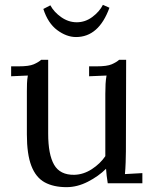

<svg xmlns="http://www.w3.org/2000/svg" viewBox="-20 -757 637 793"><path d="M255 16Q201 16 164.5 -4Q128 -24 109.5 -72Q91 -120 91 -202V-380Q91 -396 91.5 -412Q92 -428 95 -445Q78 -444 60.5 -443.5Q43 -443 26 -442V-483H57Q100 -483 119.5 -491.5Q139 -500 150 -510H179V-205Q179 -119 203.5 -76.5Q228 -34 287 -35Q325 -36 359.5 -58.5Q394 -81 415 -112V-369Q415 -393 416 -410.5Q417 -428 420 -445Q402 -444 384 -443.5Q366 -443 348 -442V-483H379Q422 -483 441.5 -491.5Q461 -500 472 -510H501L500 -132Q500 -116 499 -87Q498 -58 496 -38Q514 -39 532 -40Q550 -41 568 -42V0H425Q422 -17 420.5 -32Q419 -47 418 -60Q387 -29 343 -6.5Q299 16 255 16ZM294 -604Q255 -604 216.5 -632.5Q178 -661 159 -720L188 -735Q203 -707 233 -686Q263 -665 297 -665Q332 -665 361.5 -687Q391 -709 405 -737L432 -725Q388 -604 294 -604Z"/></svg>

Font: Lora
Style: Regular
Weight: 400
Designer: Olga Karpushina, Alexei Vanyashin (Cyrillic)
Foundry: Cyreal
Version: Version 3.005; ttfautohint (v1.8.4.7-5d5b)